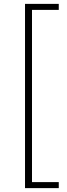

<svg xmlns="http://www.w3.org/2000/svg" viewBox="-20 -802 347 990"><path d="M109 168V-782H283V-751H145V137H283V168Z"/></svg>

Font: Noto Sans HK Thin ExtraLight
Style: Regular
Weight: 250
Version: Version 2.004-H2;hotconv 1.0.118;makeotfexe 2.5.65603